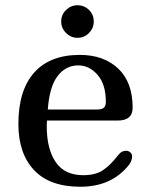

<svg xmlns="http://www.w3.org/2000/svg" viewBox="-20 -711 565 731"><path d="M460 -137Q469 -137 476 -131Q483 -125 483 -116Q483 -98 470 -82Q404 0 286 0Q169 0 109.5 -63.5Q50 -127 50 -239Q50 -367 110 -434.5Q170 -502 284 -502Q375 -502 430 -450Q485 -398 485 -301Q485 -252 428 -252H159Q158 -244 158 -230Q158 -144 192 -94Q226 -44 297 -44Q345 -44 373.5 -64Q402 -84 427 -117L435 -126Q445 -137 460 -137ZM162 -294H349Q367 -294 375 -300.5Q383 -307 383 -323Q383 -390 351.5 -426Q320 -462 278 -462Q230 -462 199 -421Q168 -380 162 -294ZM275 -691Q301 -691 319 -673Q337 -655 337 -629Q337 -604 319 -585.5Q301 -567 275 -567Q250 -567 231.5 -585.5Q213 -604 213 -629Q213 -655 231.5 -673Q250 -691 275 -691Z"/></svg>

Font: Marmelad for Arash.Academy
Style: Regular
Weight: 400
Designer: Manvel Shmavonyan
Foundry: Cyreal
Version: Version 1.110;Glyphs 3.2 (3202)